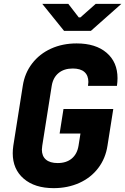

<svg xmlns="http://www.w3.org/2000/svg" viewBox="-20 -965 649 995"><path d="M46 -171Q46 -189 49 -210L98 -520Q108 -586 146.5 -636Q185 -686 244.5 -713Q304 -740 377 -740Q476 -740 532.5 -691.5Q589 -643 589 -560Q589 -541 586 -520H436Q438 -534 438 -540Q438 -574 417.5 -592Q397 -610 357 -610Q312 -610 283.5 -586.5Q255 -563 248 -520L199 -210Q197 -196 197 -190Q197 -156 218 -138Q239 -120 279 -120Q324 -120 352 -143.5Q380 -167 387 -210L397 -273H289L309 -400H567L537 -210Q527 -144 489 -94Q451 -44 391 -17Q331 10 258 10Q160 10 103 -39Q46 -88 46 -171ZM451 -805H312L199 -945H334L388 -875H397L476 -945H609Z"/></svg>

Font: JetBrains Mono Extra Bold
Style: Italic
Weight: 800
Italic angle: -9°
Monospace: yes
Designer: Philipp Nurullin, Konstantin Bulenkov
Foundry: JetBrains
Version: 2.002